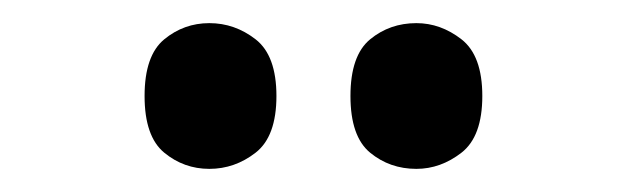

<svg xmlns="http://www.w3.org/2000/svg" viewBox="-20 -773 543 166"><path d="M340 -627Q317 -627 300 -641Q283 -655 283 -690Q283 -725 300 -739Q317 -753 340 -753Q361 -753 379 -739Q397 -725 397 -690Q397 -655 379 -641Q361 -627 340 -627ZM161 -627Q139 -627 122 -641Q105 -655 105 -690Q105 -725 122 -739Q139 -753 161 -753Q183 -753 201 -739Q219 -725 219 -690Q219 -655 201 -641Q183 -627 161 -627Z"/></svg>

Font: Noto Serif Hebrew Condensed
Style: Bold
Weight: 700
Width: 3
Designer: Monotype Design Team
Foundry: Monotype Imaging Inc.
Version: Version 2.004; ttfautohint (v1.8.4.7-5d5b)